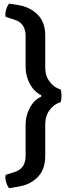

<svg xmlns="http://www.w3.org/2000/svg" viewBox="-20 -788 386 1027"><path d="M28.5 218.5Q22 210.5 16.8 197.8Q11.5 185 9.5 171.2Q7.5 157.5 10 147.5L59.5 131.5Q87 123.5 102 101.8Q117 80 117 45.5V-121.5Q117 -169.5 139.8 -211.8Q162.5 -254 200.5 -271V-279Q162.5 -297 139.8 -339.2Q117 -381.5 117 -429V-596Q117 -630 102 -651.8Q87 -673.5 59.5 -682L10 -698Q7.5 -708 9.5 -721.5Q11.5 -735 16.8 -748Q22 -761 28.5 -768.5L80 -760.5Q141.5 -750 181.8 -709.5Q222 -669 222 -597V-427Q222 -382.5 245.5 -351.2Q269 -320 304 -309.5Q309 -297.5 309 -275.5Q309 -253.5 304 -241.5Q269 -231 245.5 -199.5Q222 -168 222 -123.5V46.5Q222 118.5 181.8 159.2Q141.5 200 80 210Z"/></svg>

Font: Signika Light
Style: Regular
Weight: 400
Version: Version 2.003;gftools[0.9.32]